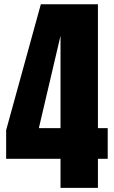

<svg xmlns="http://www.w3.org/2000/svg" viewBox="-20 -880 534 900"><path d="M263.7 0.5V-135.7H8.8V-270L171.4 -859.9H439V-279.3H484.9V-135.7H439V0.5ZM162.1 -279.3H263.7V-712.4Z"/></svg>

Font: webenart
Style: Regular
Weight: 400
Designer: Vernon Adams
Foundry: Vernon Adams
Version: Version 2.116; ttfautohint (v1.8.3)